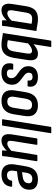

<svg xmlns="http://www.w3.org/2000/svg" viewBox="946 -1670 731 2664"><g transform="rotate(90 1312.0 -337.5)"><path d="M121 8Q67 8 45 -31Q23 -70 36 -146L65 -331Q79 -420 121 -459Q163 -498 242 -498Q289 -498 327 -489.5Q365 -481 410 -477L354 -123Q347 -87 344 -59.5Q341 -32 340 -10Q340 0 329 0H270Q260 0 260 -10Q260 -23 261 -36.5Q262 -50 263 -64Q230 -30 194.5 -11Q159 8 121 8ZM165 -73Q187 -73 212 -88Q237 -103 266 -132L310 -409Q294 -413 275 -415.5Q256 -418 240 -418Q201 -418 180.5 -396.5Q160 -375 153 -324L124 -151Q118 -113 127 -93Q136 -73 165 -73Z M601 8Q557 8 520 0.5Q483 -7 438 -12L542 -673Q544 -683 554 -683H623Q633 -683 631 -672L537 -80Q553 -77 570.5 -74Q588 -71 605 -71Q643 -71 664.5 -94.5Q686 -118 694 -171L721 -341Q728 -381 718 -398.5Q708 -416 682 -416Q659 -416 630.5 -398.5Q602 -381 567 -348L578 -422Q616 -459 652 -478.5Q688 -498 725 -498Q781 -498 802 -461.5Q823 -425 812 -353L783 -166Q768 -75 725 -33.5Q682 8 601 8Z M990 8Q910 8 878.5 -33Q847 -74 862 -144Q864 -155 873 -155H937Q948 -155 946 -144Q938 -105 950.5 -86Q963 -67 997 -67Q1030 -67 1047 -83Q1064 -99 1064 -129Q1064 -151 1055.5 -166.5Q1047 -182 1025 -200L957 -250Q929 -272 913.5 -299Q898 -326 898 -363Q898 -427 937.5 -462.5Q977 -498 1049 -498Q1120 -498 1156 -463.5Q1192 -429 1180 -365Q1179 -354 1170 -354H1104Q1094 -354 1096 -365Q1104 -423 1046 -423Q988 -423 988 -370Q988 -351 997 -337Q1006 -323 1027 -305L1091 -257Q1124 -232 1139.5 -205Q1155 -178 1155 -139Q1155 -72 1112.5 -32Q1070 8 990 8Z M1378 8Q1296 8 1258 -38.5Q1220 -85 1234 -174L1258 -324Q1272 -414 1318 -456Q1364 -498 1444 -498Q1525 -498 1564 -451.5Q1603 -405 1589 -316L1566 -167Q1552 -77 1506 -34.5Q1460 8 1378 8ZM1388 -73Q1428 -73 1448 -95.5Q1468 -118 1477 -171L1499 -312Q1508 -367 1492 -391.5Q1476 -416 1435 -416Q1396 -416 1376 -393.5Q1356 -371 1347 -318L1324 -176Q1315 -124 1331 -98.5Q1347 -73 1388 -73Z M1643 0Q1632 0 1634 -10L1739 -673Q1741 -683 1750 -683H1819Q1830 -683 1827 -673L1723 -10Q1721 0 1712 0Z M1928 8Q1878 8 1855.5 -28Q1833 -64 1845 -139L1899 -479Q1901 -490 1910 -490H1979Q1990 -490 1989 -479L1936 -146Q1929 -108 1938 -90.5Q1947 -73 1973 -73Q1998 -73 2026.5 -92Q2055 -111 2088 -145L2085 -79Q2048 -41 2011 -16.5Q1974 8 1928 8ZM2077 0Q2066 0 2066 -10Q2067 -29 2069.5 -53.5Q2072 -78 2074 -96L2071 -121L2128 -479Q2130 -490 2139 -490H2207Q2218 -490 2216 -479L2160 -123Q2154 -87 2150.5 -59.5Q2147 -32 2146 -10Q2146 0 2136 0Z M2402 8Q2321 8 2284.5 -38.5Q2248 -85 2261 -173L2286 -323Q2300 -414 2344.5 -456Q2389 -498 2469 -498Q2538 -498 2575 -468Q2612 -438 2612 -380Q2612 -311 2571 -271Q2530 -231 2451 -220L2356 -207L2349 -163Q2342 -115 2357.5 -92Q2373 -69 2410 -69Q2443 -69 2462 -84.5Q2481 -100 2485 -130Q2486 -140 2495 -140H2561Q2572 -140 2570 -130Q2565 -63 2521.5 -27.5Q2478 8 2402 8ZM2367 -277 2436 -287Q2480 -294 2501 -314.5Q2522 -335 2522 -370Q2522 -395 2506.5 -407.5Q2491 -420 2461 -420Q2423 -420 2403 -398Q2383 -376 2375 -327Z"/></g></svg>

Font: Sofia Sans Condensed SemiBold
Style: Italic
Weight: 600
Italic angle: -9°
Version: Version 4.100